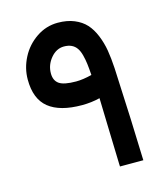

<svg xmlns="http://www.w3.org/2000/svg" viewBox="-103 -752 722 832"><g transform="rotate(-15 258.5 -336.0)"><path d="M43.8 -467Q43.8 -517.9 68 -564.7Q92.2 -611.6 136.3 -641.6Q180.4 -671.5 232.7 -671.5Q274.6 -671.5 306.3 -658.4Q338 -645.3 358.2 -623.2Q378.3 -601 391.9 -567.8Q405.5 -534.5 411.6 -498.5Q417.6 -462.5 420.2 -417.1Q432.7 -161.7 436.8 -10.6L437.3 0H426.7H342.1H332.5L332 -9.6Q331 -41.8 327.7 -155.9Q324.4 -270 323.4 -308.8Q284.6 -299.2 243.3 -299.2Q144.1 -299.2 94 -339.5Q43.8 -379.8 43.8 -467ZM232.2 -565.2Q198 -565.2 172.8 -535Q147.6 -504.8 147.6 -467Q147.6 -434.8 168.8 -419.9Q189.9 -405 244.8 -405Q275.1 -405 315.4 -415.1Q313.4 -445.3 310.8 -465.7Q308.3 -486.1 303 -506.3Q297.7 -526.4 289.2 -538.5Q271 -565.2 232.2 -565.2Z"/></g></svg>

Font: Vazir FD Medium
Style: Regular
Weight: 500
Foundry: DejaVu fonts team - Redesigned by Saber Rastikerdar
Version: Version 21.10;October 20, 2019;FontCreator 12.0.0.2547 64-bi